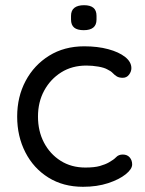

<svg xmlns="http://www.w3.org/2000/svg" viewBox="-20 -708 559 738"><path d="M304 -530Q355 -530 396 -519Q437 -508 461 -489Q485 -470 485 -446Q485 -433 476 -421Q467 -409 452 -409Q438 -409 429.5 -414Q421 -419 413.5 -427Q406 -435 393 -441Q381 -448 358 -452Q335 -456 312 -456Q257 -456 215.5 -430Q174 -404 150 -360Q126 -316 126 -260Q126 -204 149 -160Q172 -116 213 -90Q254 -64 308 -64Q343 -64 364 -70Q385 -76 399 -84Q417 -94 426.5 -104Q436 -114 452 -114Q469 -114 478.5 -103Q488 -92 488 -76Q488 -58 463 -38Q438 -18 395.5 -4Q353 10 299 10Q223 10 166 -25.5Q109 -61 77.5 -122.5Q46 -184 46 -260Q46 -336 78.5 -397Q111 -458 169 -494Q227 -530 304 -530ZM302 -592Q277 -592 265 -602Q253 -612 253 -633V-647Q253 -668 266 -678Q279 -688 303 -688Q327 -688 339 -678Q351 -668 351 -647V-633Q351 -612 338.5 -602Q326 -592 302 -592Z"/></svg>

Font: Quicksand Light Medium
Style: Regular
Weight: 500
Version: Version 3.006